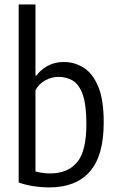

<svg xmlns="http://www.w3.org/2000/svg" viewBox="-20 -828 522 858"><path d="M200 9.5Q166 9.5 128.8 3.8Q91.5 -2 63.5 -12.5V-808H138.5V-490.5H143Q160.5 -515 191.8 -533Q223 -551 265.5 -551Q313 -551 353.5 -525.8Q394 -500.5 418.8 -441.5Q443.5 -382.5 443.5 -281Q443.5 -131.5 381.2 -61Q319 9.5 200 9.5ZM204 -53Q282 -53 324 -102.2Q366 -151.5 366 -273.5Q366 -359.5 349.8 -405.2Q333.5 -451 305.2 -467.8Q277 -484.5 241.5 -484.5Q212 -484.5 183.2 -469.5Q154.5 -454.5 138.5 -425V-62Q151 -58 169.2 -55.5Q187.5 -53 204 -53Z"/></svg>

Font: Encode Sans Cnd
Style: Regular
Weight: 400
Width: 3
Designer: Multiple Designers
Foundry: Impallari Type
Version: Version 3.002; ttfautohint (v1.8.3) -l 8 -r 50 -G 200 -x 14 